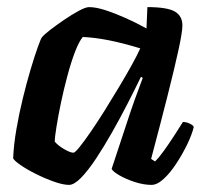

<svg xmlns="http://www.w3.org/2000/svg" viewBox="-20 -520 580 540"><path d="M174 0Q157.5 0 132 -9Q106.5 -18 80.5 -31Q54.5 -44 36.8 -56.5Q19 -69 17 -75Q18.5 -112 26 -155.8Q33.5 -199.5 44.2 -243.5Q55 -287.5 66 -324.5Q77 -361.5 85.8 -386Q94.5 -410.5 97.5 -414.5Q102.5 -421.5 120.2 -435.2Q138 -449 160 -464Q182 -479 201.5 -489.5Q221 -500 230.5 -500Q249.5 -500 276 -491.5Q302.5 -483 332.8 -469.5Q363 -456 392 -440L394.5 -500Q450.5 -500 471.8 -487.5Q493 -475 493 -448.5Q493 -430 482 -379.5Q471 -329 451.5 -251.8Q432 -174.5 405 -73L416 -66Q427 -76.5 441 -96Q455 -115.5 469.5 -137.8Q484 -160 494.5 -177Q503.5 -177 513.2 -172.5Q523 -168 525 -163Q520 -142 506.8 -114.5Q493.5 -87 476.2 -60.5Q459 -34 440.5 -17Q422 0 406 0Q384 0 358.8 -8.2Q333.5 -16.5 315.2 -27.2Q297 -38 294 -45L345.5 -201Q352 -220 357.5 -235.8Q363 -251.5 369 -267Q375 -282.5 381.5 -301L376.5 -304Q360 -270 339 -229Q318 -188 295 -147.5Q272 -107 249.8 -73.5Q227.5 -40 208 -20Q188.5 0 174 0ZM186.5 -90.5Q191 -90.5 204.2 -107Q217.5 -123.5 236 -150.5Q254.5 -177.5 275 -210.2Q295.5 -243 315.2 -276Q335 -309 350.8 -337.5Q366.5 -366 374.5 -384Q323.5 -399.5 284.8 -407Q246 -414.5 213 -416Q202.5 -404 191.2 -374.8Q180 -345.5 169.8 -307.5Q159.5 -269.5 151.5 -231.2Q143.5 -193 138.8 -163.2Q134 -133.5 134 -121.5Q144 -110 161 -100.2Q178 -90.5 186.5 -90.5Z"/></svg>

Font: Texturina Medium
Style: Italic
Weight: 500
Italic angle: -11°
Designer: Guillermo Torres Carreño
Foundry: Omnibus-Type
Version: Version 1.002